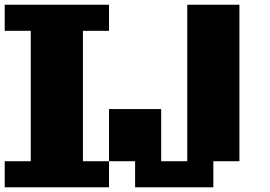

<svg xmlns="http://www.w3.org/2000/svg" viewBox="-20 -798 1151 818"><path d="M1000 -777.8V-111.1H888.9V0H555.6V-111.1H444.4V-333.3H666.7V-111.1H777.8V-777.8ZM111.1 -666.7H0V-777.8H444.4V-666.7H333.3V-111.1H444.4V0H0V-111.1H111.1Z"/></svg>

Font: Pixeloid Sans
Style: Bold
Weight: 700
Monospace: yes
Designer: GGBot
Version: 0.3